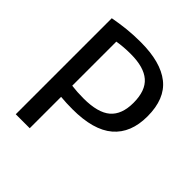

<svg xmlns="http://www.w3.org/2000/svg" viewBox="-201 -889 1030 1030"><g transform="rotate(45 314.5 -374.0)"><path d="M79 0V-728.5Q127 -737.5 176 -742.8Q225 -748 279.5 -748Q431.5 -748 509.2 -686.2Q587 -624.5 587 -491.5Q587 -365.5 510.2 -299.8Q433.5 -234 274.5 -234Q228 -234 185 -238V0ZM276 -317Q384.5 -317 433.5 -359Q482.5 -401 482.5 -490Q482.5 -582 434.5 -623.5Q386.5 -665 287.5 -665Q258.5 -665 233.5 -663Q208.5 -661 185 -657V-322.5Q226.5 -317 276 -317Z"/></g></svg>

Font: Encode Sans Md
Style: Regular
Weight: 500
Designer: Multiple Designers
Foundry: Impallari Type
Version: Version 3.002; ttfautohint (v1.8.3) -l 8 -r 50 -G 200 -x 14 